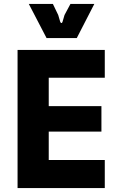

<svg xmlns="http://www.w3.org/2000/svg" viewBox="-20 -953 600 973"><path d="M69 0H511V-142H227V-286H494V-415H227V-559H511V-700H69ZM216 -760H369L458 -933H337L307 -877L297 -843C295 -834 288 -834 285 -843L275 -877L248 -933H126Z"/></svg>

Font: Finlandica
Style: Bold
Weight: 700
Designer: Niklas Ekholm, Juho Hiilivirta, Jaakko Suomalainen
Foundry: Helsinki Type Studio
Version: Version 2.000;Glyphs 3.2 (3202)